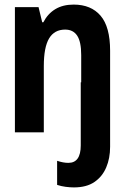

<svg xmlns="http://www.w3.org/2000/svg" viewBox="-20 -577 540 837"><path d="M45 0V-546H148L164 -480H169Q188 -517 221 -537Q254 -557 301 -557Q377 -557 418.5 -508.5Q460 -460 460 -356V0V63Q460 113 443 153Q426 193 391.5 216.5Q357 240 302 240Q286 240 266.5 237.5Q247 235 229 229V124Q256 133 278 133Q332 133 332 57V-218H334V-337Q334 -395 316.5 -421.5Q299 -448 264 -448Q217 -448 194 -409.5Q171 -371 171 -289V0Z"/></svg>

Font: Noto Sans Mono ExtraCondensed
Style: Bold
Weight: 700
Width: 2
Designer: Monotype Design Team
Foundry: Monotype Imaging Inc.
Version: Version 2.014